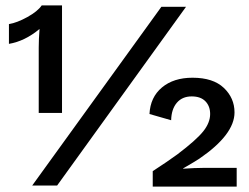

<svg xmlns="http://www.w3.org/2000/svg" viewBox="-20 -685 921 709"><path d="M134 -665H209V-268H123V-509Q123 -540 126 -578Q72 -533 13 -523V-596Q43 -601 81 -622Q119 -643 134 -665ZM99 0 576 -660H667L191 0ZM544 4V-53Q598 -88 635 -115Q705 -168 730.5 -200Q756 -232 756 -264Q756 -293 738.5 -311Q721 -329 688 -329Q653 -329 633 -305.5Q613 -282 612 -241L532 -264Q535 -326 578 -362Q621 -398 691 -398Q767 -398 806.5 -360.5Q846 -323 846 -270Q846 -188 716 -99Q701 -89 656 -63V-62Q701 -65 728 -65H854V4Z"/></svg>

Font: Elaine Sans Medium
Style: Regular
Weight: 500
Designer: Wei Huang
Foundry: Wei Huang
Version: Version 2.001;December 24, 2019;FontCreator 12.0.0.2547 64-b